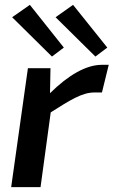

<svg xmlns="http://www.w3.org/2000/svg" viewBox="-20 -771 468 791"><path d="M243 -575 103 -751 30 -700 194 -538ZM422 -575 281 -751 209 -700 373 -538ZM400 -504C335 -504 262 -462 186 -387L188 -490H95L26 0H147L189 -308C269 -359 319 -390 368 -390H400L428 -504Z"/></svg>

Font: Exo 2 Semi Bold
Style: Italic
Weight: 600
Italic angle: -8°
Designer: Natanael Gama
Version: Version 1.001;PS 001.001;hotconv 1.0.88;makeotf.lib2.5.64775